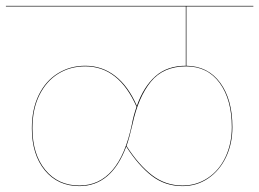

<svg xmlns="http://www.w3.org/2000/svg" viewBox="-30 -700 879 651"><path d="M602 -678V-477Q675 -476 716.5 -419.5Q758 -363 758 -269Q758 -212 736 -166.5Q714 -121 675.5 -95Q637 -69 589 -69Q530 -69 485 -103.5Q440 -138 398 -203Q348 -69 239 -69Q166 -69 122 -122.5Q78 -176 78 -265Q78 -330 101.5 -378Q125 -426 166.5 -451.5Q208 -477 259 -477Q316 -477 360.5 -442.5Q405 -408 434 -341Q457 -406 497 -441.5Q537 -477 600 -477V-678H-10V-680H829V-678ZM417 -278Q422 -306 433 -338Q373 -475 259 -475Q208 -475 167.5 -450Q127 -425 103.5 -377.5Q80 -330 80 -265Q80 -177 123.5 -124Q167 -71 239 -71Q374 -71 417 -278ZM601 -475Q524 -475 481.5 -423Q439 -371 419 -278Q409 -234 399 -205Q440 -141 485.5 -106Q531 -71 589 -71Q636 -71 674.5 -96.5Q713 -122 734.5 -167.5Q756 -213 756 -269Q756 -362 715 -418.5Q674 -475 601 -475Z"/></svg>

Font: FiraGO Two
Style: Regular
Weight: 100
Designer: bBox Type
Foundry: bBox Type GmbH
Version: Version 1.001